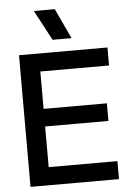

<svg xmlns="http://www.w3.org/2000/svg" viewBox="-60 -944 676 988"><g transform="rotate(-5 278.0 -450.0)"><path d="M57 0V-680H514V-587H159V-394H486V-303H159V-93H514V0ZM153 -900H261L334 -744H236Z"/></g></svg>

Font: TASA Orbiter Display Medium
Style: Regular
Weight: 500
Designer: Weizhong Zhang
Version: Version 1.000;Glyphs 3.1.2 (3151)